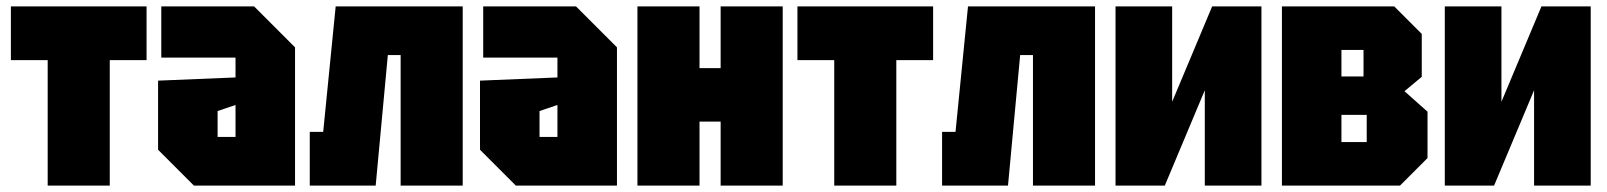

<svg xmlns="http://www.w3.org/2000/svg" viewBox="-20 -580 5023 600"><path d="M323 0V-392H438V-560H14V-392H129V0Z M474 -112V-328L716 -338V-400H484V-560H774L902 -432V0H586ZM660 -233V-152H716V-252Z M1426 -560V0H1232V-408H1192L1154 0H948V-168H990L1029 -560Z M1480 -112V-328L1722 -338V-400H1490V-560H1780L1908 -432V0H1592ZM1666 -233V-152H1722V-252Z M1972 0V-560H2166V-367H2232V-560H2426V0H2232V-200H2166V0Z M2781 0V-392H2896V-560H2472V-392H2587V0Z M3402 -560V0H3208V-408H3168L3130 0H2924V-168H2966L3005 -560Z M3922 0H3745V-298L3620 0H3466V-560H3643V-262L3768 -560H3922Z M3986 -560V0H4355L4441 -86V-231L4369 -295L4423 -340V-474L4337 -560ZM4172 -341V-424H4241V-341ZM4172 -136V-221H4251V-136Z M4951 0H4774V-298L4649 0H4495V-560H4672V-262L4797 -560H4951Z"/></svg>

Font: Tektur Condensed ExtraBold
Style: Regular
Weight: 800
Width: 3
Designer: Adam Jagosz
Foundry: Adam Jagosz
Version: Version 1.005;gftools[0.9.30]